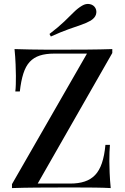

<svg xmlns="http://www.w3.org/2000/svg" viewBox="-20 -958 637 978"><path d="M552 -708V-688L172 -23H338Q380 -23 411.5 -33.5Q443 -44 464.5 -66.5Q486 -89 499 -127Q512 -165 517 -220H540Q537 -188 537 -136Q537 -116 538.5 -78Q540 -40 544 0Q507 -2 463 -2.5Q419 -3 375.5 -3Q332 -3 295 -3Q234 -3 167 -2.5Q100 -2 41 0V-20L423 -685H257Q213 -685 182.5 -675Q152 -665 131.5 -643Q111 -621 99 -583.5Q87 -546 81 -492H58Q60 -507 60.5 -528Q61 -549 61 -572Q61 -592 59.5 -630Q58 -668 54 -708Q90 -707 132.5 -706Q175 -705 217.5 -705Q260 -705 295 -705Q356 -705 425 -705.5Q494 -706 552 -708ZM398 -929Q418 -941 437.5 -937Q457 -933 466 -917Q474 -902 469 -884.5Q464 -867 442 -853Q421 -841 393.5 -831.5Q366 -822 329 -809Q292 -796 239 -772L232 -785Q279 -821 307.5 -848.5Q336 -876 356 -896Q376 -916 398 -929Z"/></svg>

Font: Playfair Display Medium
Style: Regular
Weight: 500
Designer: Claus Eggers Sørensen
Foundry: Claus Eggers Sørensen
Version: Version 1.203